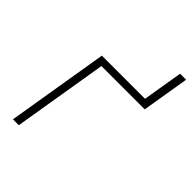

<svg xmlns="http://www.w3.org/2000/svg" viewBox="-211 -825 925 925"><g transform="rotate(45 251.5 -362.5)"><path d="M48 0 134 -520H428L462 -725H503L463 -483H168L88 0Z"/></g></svg>

Font: Iosevka SS04 Extralight
Style: Italic
Weight: 200
Italic angle: -9°
Monospace: yes
Designer: Belleve Invis
Foundry: Belleve Invis
Version: Version 19.0.0; ttfautohint (v1.8.4)